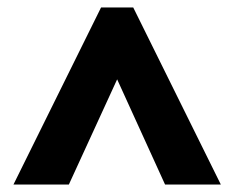

<svg xmlns="http://www.w3.org/2000/svg" viewBox="-20 -737 625 513"><path d="M336 -717 570 -244H421L293 -525L164 -244H16L250 -717Z"/></svg>

Font: Noto Sans Oriya Blk
Style: Regular
Weight: 900
Designer: Amélie Bonet and Sol Matas
Foundry: Google LLC
Version: Version 2.006; ttfautohint (v1.8.4.7-5d5b)